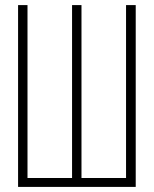

<svg xmlns="http://www.w3.org/2000/svg" viewBox="-20 -734 603 754"><path d="M51 0H513V-714H475V-35H300V-714H263V-35H88V-714H51Z"/></svg>

Font: Noto Sans Mono SemiCondensed ExtraLight
Style: Regular
Weight: 200
Width: 4
Designer: Monotype Design Team
Foundry: Monotype Imaging Inc.
Version: Version 2.014